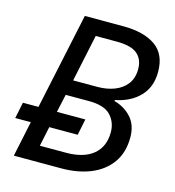

<svg xmlns="http://www.w3.org/2000/svg" viewBox="-107 -804 813 894"><g transform="rotate(15 300.0 -357.0)"><path d="M41 0 77 -171H2L18 -249H93L192 -714H377Q476 -714 532.5 -675Q589 -636 589 -550Q589 -477 545 -431.5Q501 -386 428 -372V-367Q477 -354 510 -318Q543 -282 543 -222Q543 -149 507.5 -99.5Q472 -50 410.5 -25Q349 0 269 0ZM334 -410Q379 -410 415.5 -424Q452 -438 474 -466.5Q496 -495 496 -539Q496 -586 466 -611.5Q436 -637 366 -637H265L217 -410ZM272 -76Q357 -76 403 -114Q449 -152 449 -222Q449 -270 418 -303Q387 -336 313 -336H201L182 -249H319L303 -171H166L146 -76Z"/></g></svg>

Font: Noto Sans
Style: Italic
Weight: 400
Italic angle: -12°
Designer: Monotype Design Team
Foundry: Monotype Imaging Inc.
Version: Version 2.013; ttfautohint (v1.8.4.7-5d5b)